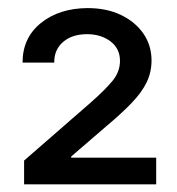

<svg xmlns="http://www.w3.org/2000/svg" viewBox="-20 -826 445 482"><path d="M40.5 -363.3V-422.9L208 -568.8Q244.1 -600.6 262.7 -623.3Q281.2 -646 281.2 -673.3Q281.2 -704.1 257.3 -722.2Q233.4 -740.2 198.7 -740.2Q161.1 -740.2 138.4 -720.7Q115.7 -701.2 116.2 -668.9H36.6Q36.6 -731 82.5 -768.1Q128.4 -805.2 199.7 -805.7Q248 -805.7 283.9 -788.3Q319.8 -771 340.1 -741.5Q360.4 -711.9 360.4 -674.3Q360.4 -645 348.4 -619.9Q336.4 -594.7 311.3 -568.4Q286.1 -542 246.6 -508.8L158.7 -433.1V-430.2H372.1V-363.3Z"/></svg>

Font: Inter Cardless Tabular
Style: Regular
Weight: 400
Designer: Rasmus Andersson
Foundry: rsms
Version: Version 4.000;git-4fc901f